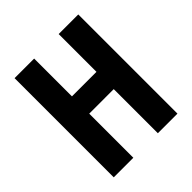

<svg xmlns="http://www.w3.org/2000/svg" viewBox="-198 -863 998 998"><g transform="rotate(-45 301.0 -364.5)"><path d="M66.9 -729H210.9V-451.2H391.1V-729H535.2V0H391.1V-324.2H210.9V0H66.9Z"/></g></svg>

Font: Hack
Style: Bold
Weight: 700
Monospace: yes
Designer: Christopher Simpkins
Foundry: Christopher Simpkins
Version: Version 2.017